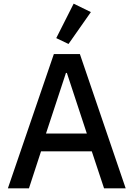

<svg xmlns="http://www.w3.org/2000/svg" viewBox="-20 -1028 729 1048"><path d="M476 -962 354 -788 287 -820 382 -1008ZM138 0H23L274 -733H416L666 0H548L481 -202H204ZM340 -630 231 -299H454L345 -630Z"/></svg>

Font: IBM Plex Sans JP Medm
Style: Regular
Weight: 500
Designer: Mike Abbink; Paul van der Laan; Pieter van Rosmalen; Wujin Sim; Yejin Wi; Jinhee Kim; Boomi Park; Yona Kim; Kichan Ma
Foundry: Sandoll Inc.
Version: Version 1.002